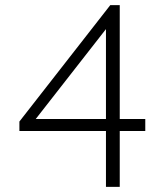

<svg xmlns="http://www.w3.org/2000/svg" viewBox="-20 -732 640 752"><path d="M395 0V-219H56V-256L412 -712H449V-266H549V-219H449V0ZM120 -266H395V-618Z"/></svg>

Font: Livvic Light
Style: Regular
Weight: 300
Designer: Jacques Le Bailly, Baron von Fonthausen
Version: Version 1.001; ttfautohint (v1.8.2)